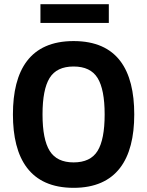

<svg xmlns="http://www.w3.org/2000/svg" viewBox="-20 -887 706 921"><path d="M333 -690C124.4 -690 42 -551.4 42 -338C42 -125.4 124.9 14 333 14C538.2 14 624 -122.1 624 -338C624 -552 542.4 -690 333 -690ZM482 -338C482 -258 470.7 -199.7 448 -163C425.3 -126.3 387 -108 333 -108C279.7 -108 241.5 -126.3 218.5 -163C195.5 -199.7 184 -258 184 -338C184 -418 195.3 -476.3 218 -513C240.7 -549.7 279 -568 333 -568C387 -568 425.3 -549.7 448 -513C470.7 -476.3 482 -418 482 -338ZM174 -777H502V-867H174Z"/></svg>

Font: Fog Sans
Style: Bold
Weight: 700
Foundry: Intel Corporation
Version: Version 1.00